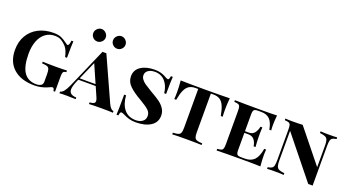

<svg xmlns="http://www.w3.org/2000/svg" viewBox="-57 -1508 3965 2180"><g transform="rotate(20 1925.0 -418.0)"><path d="M565 -557Q578 -547 585 -547Q604 -547 610 -608H633Q629 -551 629 -408H606Q590 -486 556 -526Q525 -560 493.5 -578Q462 -596 417 -596Q352 -596 303.5 -560Q255 -524 229 -457.5Q203 -391 203 -303Q203 -150 253 -78Q303 -6 402 -6Q436 -6 459 -20Q480 -33 480 -63V-156Q480 -198 472.5 -217Q465 -236 446 -243Q427 -250 385 -252V-272Q450 -269 550 -269Q635 -269 678 -272V-252Q657 -250 648 -244Q639 -238 636 -221.5Q633 -205 633 -166V0H613Q609 -37 592 -37Q576 -37 542 -19Q467 14 388 14Q225 14 134 -66.5Q43 -147 43 -292Q43 -392 87 -466.5Q131 -541 209.5 -581.5Q288 -622 389 -622Q449 -622 485 -606Q521 -590 565 -557Z M1332 -20V0Q1284 -3 1201 -3Q1094 -3 1043 0V-20Q1076 -22 1092 -30.5Q1108 -39 1108 -59Q1108 -77 1095 -104L1045 -218H835L823 -191Q795 -125 795 -88Q795 -54 817 -38Q839 -22 882 -20V0Q825 -3 767 -3Q713 -3 686 0V-20Q710 -25 730.5 -50.5Q751 -76 774 -127L985 -610Q993 -609 1008 -609Q1024 -609 1031 -610L1269 -84Q1298 -22 1332 -20ZM1036 -238 940 -457 844 -238ZM964 -774Q964 -744 941 -721.5Q918 -699 888 -699Q857 -699 835 -721Q813 -743 813 -774Q813 -804 835.5 -827Q858 -850 888 -850Q918 -850 941 -827Q964 -804 964 -774ZM1203 -774Q1203 -743 1180.5 -721Q1158 -699 1128 -699Q1097 -699 1074.5 -721Q1052 -743 1052 -774Q1052 -804 1074.5 -827Q1097 -850 1128 -850Q1158 -850 1180.5 -827Q1203 -804 1203 -774Z M1753 -585Q1764 -579 1772.5 -575Q1781 -571 1787 -571Q1796 -571 1801 -581.5Q1806 -592 1809 -615H1832Q1827 -555 1827 -407H1804Q1793 -497 1746 -548.5Q1699 -600 1623 -600Q1573 -600 1542.5 -578Q1512 -556 1512 -521Q1512 -494 1528.5 -471.5Q1545 -449 1572 -430Q1599 -411 1651 -380L1673 -367Q1733 -333 1771 -305.5Q1809 -278 1834 -240.5Q1859 -203 1859 -156Q1859 -74 1791 -30Q1723 14 1612 14Q1564 14 1529 3.5Q1494 -7 1458 -25Q1433 -37 1423 -37Q1414 -37 1409 -26.5Q1404 -16 1401 7H1378Q1382 -49 1382 -237H1405Q1412 -131 1462.5 -70Q1513 -9 1605 -9Q1650 -9 1683 -32Q1716 -55 1716 -100Q1716 -140 1685 -169Q1654 -198 1579 -242Q1484 -296 1433.5 -345Q1383 -394 1383 -460Q1383 -538 1447.5 -580Q1512 -622 1613 -622Q1659 -622 1691.5 -612Q1724 -602 1753 -585Z M2516 -472Q2516 -416 2519 -384H2496Q2482 -460 2462.5 -503Q2443 -546 2412.5 -565.5Q2382 -585 2334 -585H2303V-116Q2303 -74 2311 -55Q2319 -36 2339 -29Q2359 -22 2404 -20V0Q2350 -3 2224 -3Q2097 -3 2049 0V-20Q2094 -22 2114 -29Q2134 -36 2142 -55Q2150 -74 2150 -116V-585H2119Q2071 -585 2040.5 -565.5Q2010 -546 1990.5 -503Q1971 -460 1957 -384H1934Q1937 -416 1937 -472Q1937 -532 1930 -608Q2017 -605 2224 -605Q2435 -605 2523 -608Q2516 -532 2516 -472Z M3114 0Q3049 -3 2895 -3Q2689 -3 2585 0V-20Q2619 -22 2634 -28Q2649 -34 2654.5 -51Q2660 -68 2660 -106V-502Q2660 -540 2654.5 -557Q2649 -574 2633.5 -580Q2618 -586 2585 -588V-608Q2689 -605 2895 -605Q3035 -605 3094 -608Q3087 -541 3087 -488Q3087 -449 3090 -426H3067Q3052 -512 3015 -548.5Q2978 -585 2913 -585H2876Q2850 -585 2837 -580.5Q2824 -576 2818.5 -562.5Q2813 -549 2813 -520V-316H2860Q2906 -316 2929.5 -348.5Q2953 -381 2961 -424H2984Q2981 -390 2981 -346V-306Q2981 -261 2987 -188H2964Q2957 -235 2932.5 -265.5Q2908 -296 2860 -296H2813V-88Q2813 -59 2818.5 -45.5Q2824 -32 2837 -27.5Q2850 -23 2876 -23H2919Q2990 -23 3030.5 -64Q3071 -105 3087 -202H3110Q3107 -174 3107 -130Q3107 -73 3114 0Z M3821 -588Q3788 -583 3772.5 -573Q3757 -563 3751.5 -541Q3746 -519 3746 -474V2L3719 1L3693 2L3293 -495V-134Q3293 -90 3301 -67.5Q3309 -45 3330 -35Q3351 -25 3396 -20V0Q3351 -3 3282 -3Q3227 -3 3195 0V-20Q3228 -25 3243.5 -35Q3259 -45 3264.5 -67Q3270 -89 3270 -134V-502Q3270 -540 3264.5 -557Q3259 -574 3243.5 -580Q3228 -586 3195 -588V-608Q3227 -605 3282 -605Q3353 -605 3404 -608L3723 -212V-474Q3723 -518 3715 -540.5Q3707 -563 3685.5 -573Q3664 -583 3620 -588V-608Q3664 -605 3734 -605Q3790 -605 3821 -608Z"/></g></svg>

Font: Playfair Display SC
Style: Bold
Weight: 700
Designer: Claus Eggers Sørensen
Foundry: Claus Eggers Sørensen
Version: Version 1.200; ttfautohint (v1.6)